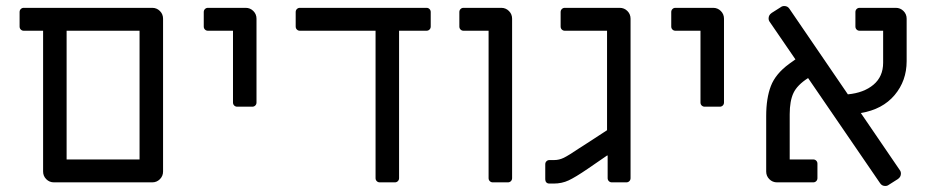

<svg xmlns="http://www.w3.org/2000/svg" viewBox="-20 -605 3088 637"><path d="M123 -36V-503H59Q53 -503 49 -507Q45 -511 45 -517V-565Q45 -571 49 -575Q53 -579 59 -579H485Q500 -579 510.5 -568.5Q521 -558 521 -543V-36Q521 -21 510.5 -10.5Q500 0 485 0H159Q144 0 133.5 -10.5Q123 -21 123 -36ZM443 -76V-503H201V-76Z M753 -265V-503H670Q664 -503 660 -507Q656 -511 656 -517V-565Q656 -571 660 -575Q664 -579 670 -579H795Q810 -579 820.5 -568.5Q831 -558 831 -543V-265Q831 -259 827 -255Q823 -251 817 -251H767Q761 -251 757 -255Q753 -259 753 -265Z M1226 -14V-503H975Q969 -503 965 -507Q961 -511 961 -517V-565Q961 -571 965 -575Q969 -579 975 -579H1395Q1401 -579 1405 -575Q1409 -571 1409 -565V-517Q1409 -511 1405 -507Q1401 -503 1395 -503H1304V-14Q1304 -8 1300 -4Q1296 0 1290 0H1240Q1234 0 1230 -4Q1226 -8 1226 -14Z M1601 -14V-503H1518Q1512 -503 1508 -507Q1504 -511 1504 -517V-565Q1504 -571 1508 -575Q1512 -579 1518 -579H1643Q1658 -579 1668.5 -568.5Q1679 -558 1679 -543V-14Q1679 -8 1675 -4Q1671 0 1665 0H1615Q1609 0 1605 -4Q1601 -8 1601 -14Z M1789 -10V-60Q1789 -66 1793 -70Q1797 -74 1803 -74H1819Q1835 -74 1850.5 -81.5Q1866 -89 1903 -114L1928 -130L1994 -173V-503H1854Q1848 -503 1844 -507Q1840 -511 1840 -517V-565Q1840 -571 1844 -575Q1848 -579 1854 -579H2036Q2051 -579 2061.5 -568.5Q2072 -558 2072 -543V-14Q2072 -8 2068 -4Q2064 0 2058 0H2010Q2004 0 2000 -4Q1996 -8 1996 -14V-89H1994L1930 -45Q1889 -17 1866.5 -6.5Q1844 4 1817 4H1803Q1796 4 1792.5 0Q1789 -4 1789 -10Z M2304 -265V-503H2221Q2215 -503 2211 -507Q2207 -511 2207 -517V-565Q2207 -571 2211 -575Q2215 -579 2221 -579H2346Q2361 -579 2371.5 -568.5Q2382 -558 2382 -543V-265Q2382 -259 2378 -255Q2374 -251 2368 -251H2318Q2312 -251 2308 -255Q2304 -259 2304 -265Z M2900 3 2661 -346Q2625 -323 2612.5 -296.5Q2600 -270 2600 -226V-76H2678Q2684 -76 2688 -72Q2692 -68 2692 -62V-14Q2692 -8 2688 -4Q2684 0 2678 0H2558Q2543 0 2532.5 -10.5Q2522 -21 2522 -36V-220Q2522 -279 2537.5 -319.5Q2553 -360 2598 -393L2619 -408L2534 -532Q2530 -537 2530 -544Q2530 -555 2540 -562L2570 -581Q2575 -585 2582 -585Q2593 -585 2599 -576L2793 -292Q2846 -297 2878 -324Q2910 -351 2910 -397V-503H2832Q2826 -503 2822 -507Q2818 -511 2818 -517V-565Q2818 -571 2822 -575Q2826 -579 2832 -579H2952Q2967 -579 2977.5 -568.5Q2988 -558 2988 -543V-402Q2988 -337 2948 -289.5Q2908 -242 2836 -230L2965 -41Q2969 -36 2969 -29Q2969 -18 2959 -11L2929 8Q2924 12 2917 12Q2906 12 2900 3Z"/></svg>

Font: Miriam Libre
Style: Regular
Weight: 400
Designer: Michal Sahar
Foundry: Hagilda
Version: Version 1.001